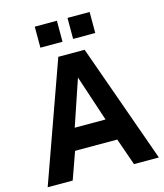

<svg xmlns="http://www.w3.org/2000/svg" viewBox="-136 -1055 988 1156"><g transform="rotate(-15 358.5 -477.0)"><path d="M172 0 232 -169H495L554 0H709L445 -742H281L16 0ZM363 -591 458 -304H266ZM191 -954V-823H329V-954ZM395 -954V-823H533V-954Z"/></g></svg>

Font: Cheyenne Sans
Style: Bold
Weight: 700
Designer: The Public Sans project authors (U.S. Web Design System), Libre Franklin designed by Pablo Impallari and Rodrigo Fuenzal
Foundry: The Cheyenne Sans Project Authors
Version: Version 2.007